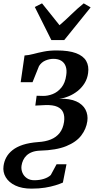

<svg xmlns="http://www.w3.org/2000/svg" viewBox="-55 -861 598 1142"><path d="M132.5 261Q75.5 261 36.5 242.5Q-2.5 224 -20.8 193.2Q-39 162.5 -34 126.5Q-30.5 99 -17.5 75Q-4.5 51 19.8 31.8Q44 12.5 81.5 0.2Q119 -12 172.5 -16Q215 -18.5 247.2 -31.5Q279.5 -44.5 299.8 -70.2Q320 -96 326 -136Q330.5 -168.5 321.2 -191.2Q312 -214 286.2 -225.8Q260.5 -237.5 214.5 -236L155 -233L163 -291.5L201 -290.5Q229 -290 258.5 -301.5Q288 -313 310.5 -340.5Q333 -368 339 -414Q343.5 -443.5 336.2 -465.2Q329 -487 310.5 -499Q292 -511 262.5 -511Q239 -511 215.2 -501Q191.5 -491 177 -468L138.5 -372H68L91 -531Q116 -532.5 143.8 -540Q171.5 -547.5 205.5 -554.2Q239.5 -561 281.5 -561Q354 -561 397.2 -544.8Q440.5 -528.5 457.8 -498.2Q475 -468 469 -426Q464.5 -392.5 447.8 -365.8Q431 -339 406.8 -319.8Q382.5 -300.5 354.2 -288.8Q326 -277 298 -273.5Q360.5 -275.5 399 -257.8Q437.5 -240 453.5 -209Q469.5 -178 464.5 -140.5Q458 -94 428.2 -55Q398.5 -16 339 8.2Q279.5 32.5 183.5 35Q156 36 136.2 43.5Q116.5 51 103.2 63.5Q90 76 82.8 91.8Q75.5 107.5 73 124.5Q70 146 78.2 166Q86.5 186 104.5 198.5Q122.5 211 149 211Q180 211 206 202.8Q232 194.5 247 180L281.5 116H340.5L319 225Q301 233 274.5 241.2Q248 249.5 212.8 255.2Q177.5 261 132.5 261ZM152 -819.5 195 -841Q220.5 -810 246.5 -776.8Q272.5 -743.5 299 -711Q336.5 -743 370 -776Q403.5 -809 443 -841L484 -817L327 -622.5H250.5Z"/></svg>

Font: Merriweather 36pt SemiBold
Style: Italic
Weight: 600
Italic angle: -7.8°
Version: Version 2.101